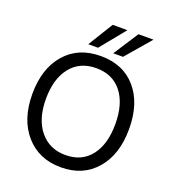

<svg xmlns="http://www.w3.org/2000/svg" viewBox="-157 -1001 1014 1128"><g transform="rotate(20 350.0 -437.5)"><path d="M318 -727H257L353 -883H445ZM474 -727H413L514 -883H608ZM350.5 -611Q248 -611 190.5 -538.5Q133 -466 133 -340.5Q133 -215 192.5 -142Q252 -69 353 -69Q454 -69 510.5 -141Q567 -213 567 -340Q567 -467 510 -539Q453 -611 350.5 -611ZM351.5 -687Q492 -687 572.5 -593.5Q653 -500 653 -340.5Q653 -181 571.5 -86.5Q490 8 352 8Q214 8 131 -87Q48 -182 48 -340.5Q48 -499 129.5 -593Q211 -687 351.5 -687Z"/></g></svg>

Font: Hind Kochi
Style: Regular
Weight: 400
Designer: Dhruvi Tolia
Foundry: Indian Type Foundry
Version: Version 0.702;PS 1.0;hotconv 1.0.81;makeotf.lib2.5.63406